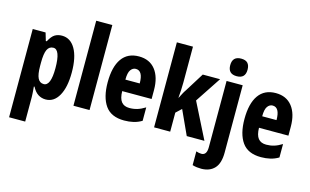

<svg xmlns="http://www.w3.org/2000/svg" viewBox="-113 -1093 2681 1658"><g transform="rotate(15 1227.5 -264.0)"><path d="M316 -559Q392 -559 435.5 -484Q479 -409 479 -273Q479 -141 436.5 -65.5Q394 10 320 10Q283 10 252.5 -9.5Q222 -29 200 -72H194Q197 -37 198.5 -14Q200 9 200 22V240H56V-549H171L192 -478H200Q226 -527 253 -543Q280 -559 316 -559ZM271 -439Q234 -439 217 -403.5Q200 -368 200 -287V-258Q200 -183 217 -148.5Q234 -114 270 -114Q333 -114 333 -272Q333 -439 271 -439Z M711 0H567V-760H711Z M1005 -558Q1100 -558 1152 -492Q1204 -426 1204 -310V-231H941Q942 -166 966 -136Q990 -106 1038 -106Q1075 -106 1108 -116Q1141 -126 1178 -149V-29Q1143 -8 1104.5 1Q1066 10 1022 10Q905 10 852.5 -64.5Q800 -139 800 -272Q800 -411 852 -484.5Q904 -558 1005 -558ZM1006 -447Q979 -447 960.5 -421.5Q942 -396 942 -334H1070Q1070 -447 1006 -447Z M1432 -441Q1432 -403 1430 -370Q1428 -337 1425 -302H1427Q1440 -327 1449 -344.5Q1458 -362 1470 -379L1576 -549H1731L1578 -318L1738 0H1580L1481 -216L1432 -170V0H1288V-760H1432Z M1784 -689Q1784 -768 1862 -768Q1902 -768 1920.5 -748Q1939 -728 1939 -689Q1939 -611 1862 -611Q1784 -611 1784 -689ZM1774 240Q1754 240 1733.5 237.5Q1713 235 1694 229V106Q1719 115 1741 115Q1789 115 1789 44V-549H1933V53Q1933 149 1891 194Q1849 239 1774 240Z M2228 -558Q2323 -558 2375 -492Q2427 -426 2427 -310V-231H2164Q2165 -166 2189 -136Q2213 -106 2261 -106Q2298 -106 2331 -116Q2364 -126 2401 -149V-29Q2366 -8 2327.5 1Q2289 10 2245 10Q2128 10 2075.5 -64.5Q2023 -139 2023 -272Q2023 -411 2075 -484.5Q2127 -558 2228 -558ZM2229 -447Q2202 -447 2183.5 -421.5Q2165 -396 2165 -334H2293Q2293 -447 2229 -447Z"/></g></svg>

Font: Noto Sans Tamil ExtraCondensed ExtraBold
Style: Regular
Weight: 800
Width: 2
Designer: Jelle Bosma - Monotype Design Team
Foundry: Monotype Imaging Inc.
Version: Version 2.004; ttfautohint (v1.8.4.7-5d5b)